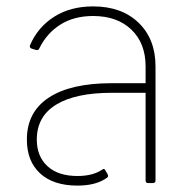

<svg xmlns="http://www.w3.org/2000/svg" viewBox="-20 -572 596 600"><path d="M466 -364V-8Q466 0 458 0H443Q435 0 435 -8V-282H329Q216 -282 155.5 -245Q95 -208 95 -136Q95 -83 128.5 -52.5Q162 -22 222 -22Q269 -22 298 -41Q302 -44 304.5 -44Q307 -44 309 -40L316 -28Q320 -21 315 -17Q281 8 222 8Q147 8 105.5 -30Q64 -68 64 -136Q64 -222 132.5 -267Q201 -312 329 -312H435V-364Q435 -437 390.5 -479.5Q346 -522 271 -522Q211 -522 168.5 -495Q126 -468 103 -421Q101 -417 99 -416Q97 -415 92 -416L79 -420Q71 -423 74 -431Q98 -487 149 -519.5Q200 -552 271 -552Q360 -552 413 -501Q466 -450 466 -364Z"/></svg>

Font: LINE Seed Sans TH App Thin
Style: Regular
Weight: 250
Designer: Dalton Maag Ltd | Thai characters by Cadson Demak Co.,Ltd.
Foundry: Dalton Maag Ltd
Version: Version 1.003